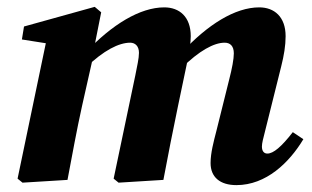

<svg xmlns="http://www.w3.org/2000/svg" viewBox="-20 -520 902 555"><path d="M45.1 8 175.1 0C188.8 -72.4 201.5 -142.9 217.3 -214.3L249 -355.1L246.8 -355L272.5 -484.4L253.8 -500.2L49.4 -443.4L43.3 -405.9L169.7 -386L116.6 -415L30.8 -3.6L45.1 8ZM322.8 8 452.3 0C466 -72.4 479.7 -142.9 494.7 -214.3L524 -354.3L522.4 -356.6C527.1 -378.3 531.4 -392.1 531.4 -415.4C531.4 -471.4 498.7 -498.7 454.8 -498.7C384.9 -498.7 303.5 -449.1 227.9 -368.6H221.5L228 -324.4C279.7 -374.7 324 -396.6 356.3 -396.6C370.4 -396.6 381.7 -387.1 381.7 -367.3C381.7 -351.3 376.2 -328.2 371.1 -301.9L308.5 -3.6L322.8 8ZM663.4 15.1C749.4 15.1 816.4 -50.1 856.9 -117.6L826.4 -138C793.6 -95.8 770.4 -76.1 752.8 -76.1C743.2 -76.1 737.1 -83.1 737.1 -96.3C737.1 -106.3 740.9 -119.9 745.8 -139.3L792.9 -328.2C800.9 -359.7 805.6 -388.4 805.6 -415.4C805.6 -471.4 772.9 -498.7 729.4 -498.7C659.7 -498.7 580 -449.1 504.7 -367.4H498.3L504.7 -323C555.9 -373.7 598.5 -396.6 629.4 -396.6C645.3 -396.6 655.9 -387.1 655.9 -365.7C655.9 -349.3 650.7 -322 642.7 -290.9L605.4 -141.1C597.6 -110.8 588.7 -78.1 588.7 -48.6C588.7 -8.3 615.6 15.1 663.4 15.1Z"/></svg>

Font: Source Serif 4 Variable
Style: Italic
Weight: 400
Italic angle: -12°
Designer: Frank Grießhammer
Foundry: Adobe Systems Incorporated
Version: Version 4.004;hotconv 1.0.116;makeotfexe 2.5.65601